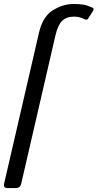

<svg xmlns="http://www.w3.org/2000/svg" viewBox="-45 -749 490 964"><path d="M-7.3 195.3Q-29.3 195.3 -24.4 173.3L150.9 -585.4Q169.9 -667 221.2 -698Q272.5 -729 323.7 -729Q356.4 -729 375 -725.6Q393.6 -722.2 419.4 -710.4Q429.2 -706.1 422.4 -694.8L397.9 -656.2Q391.6 -646.5 379.9 -652.3Q370.6 -657.2 357.2 -661.4Q343.8 -665.5 326.7 -665.5Q288.1 -665.5 266.6 -643.8Q245.1 -622.1 233.4 -571.3L61.5 173.3Q56.6 195.3 34.7 195.3Z"/></svg>

Font: Istok Web
Style: BoldItalic
Weight: 700
Italic angle: -13°
Designer: Andrey V. Panov
Foundry: Andrey V. Panov
Version: Version 1.0.2g